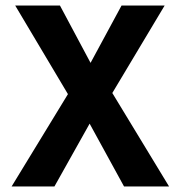

<svg xmlns="http://www.w3.org/2000/svg" viewBox="-20 -675 654 695"><path d="M22 0 241 -359H260L420 -655H576L372 -314H353L177 0ZM592 0H429L257 -314H238L35 -655H197L355 -359H374Z"/></svg>

Font: Intel One Mono Light
Style: Regular
Weight: 300
Monospace: yes
Designer: Fred Shallcrass
Foundry: Frere-Jones Type LLC
Version: Version 1.004